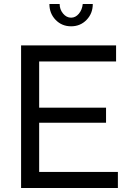

<svg xmlns="http://www.w3.org/2000/svg" viewBox="-20 -936 645 956"><path d="M392 -916H442Q442 -869 411 -837Q380 -805 334 -805Q288 -805 257 -837Q226 -869 226 -916H277Q277 -889 294 -868.5Q311 -848 334 -848Q356 -848 372.5 -867.5Q389 -887 392 -916ZM567 -80V0H85V-710H558V-630H175V-400H508V-325H175V-80Z"/></svg>

Font: Raleway-v4020 Medium
Style: Regular
Weight: 500
Designer: Matt McInerney, Pablo Impallari, Rodrigo Fuenzalida
Foundry: Matt McInerney, Pablo Impallari, Rodrigo Fuenzalida
Version: Version 4.020;PS 004.020;hotconv 1.0.88;makeotf.lib2.5.64775